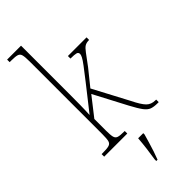

<svg xmlns="http://www.w3.org/2000/svg" viewBox="-310 -801 1063 1063"><g transform="rotate(-45 221.5 -269.5)"><path d="M16 0V-20H27Q59 -20 74 -24.5Q89 -29 93 -44.5Q97 -60 97 -95V-663Q97 -699 93 -715Q89 -731 74.5 -735.5Q60 -740 30 -740H16V-760H125V-373Q125 -342 124.5 -299Q124 -256 122 -220L236 -365Q272 -411 291.5 -437Q311 -463 317.5 -476Q324 -489 324 -496Q324 -509 312 -512.5Q300 -516 268 -516V-536H414V-516Q393 -516 380.5 -508.5Q368 -501 352 -479Q336 -457 303 -413L229 -321L338 -115Q365 -60 385 -40Q405 -20 437 -20H443V0H434Q406 0 388 -6.5Q370 -13 353.5 -35Q337 -57 312 -104L211 -296L125 -186V-95Q125 -60 129 -44.5Q133 -29 147 -24.5Q161 -20 192 -20H197V0ZM203 208Q209 171 213.5 135Q218 99 221 61H261V71Q255 92 247 119.5Q239 147 230 174Q221 201 213 221H203Z"/></g></svg>

Font: Noto Serif Thai Condensed Thin
Style: Regular
Weight: 100
Width: 3
Designer: Monotype Design Team
Foundry: Monotype Imaging Inc.
Version: Version 2.001; ttfautohint (v1.8.4.7-5d5b)